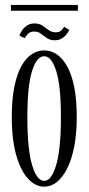

<svg xmlns="http://www.w3.org/2000/svg" viewBox="-20 -726 351 758"><path d="M154.5 11Q128 11 104.8 -7.2Q81.5 -25.5 63.8 -60.8Q46 -96 36.2 -147Q26.5 -198 26.5 -263.5Q26.5 -335 37 -385.2Q47.5 -435.5 65.5 -467Q83.5 -498.5 106.5 -512.8Q129.5 -527 154.5 -527Q179.5 -527 202.2 -512.8Q225 -498.5 243.5 -467Q262 -435.5 272.5 -385.2Q283 -335 283 -263.5Q283 -198 273 -147Q263 -96 245.2 -60.8Q227.5 -25.5 204.2 -7.2Q181 11 154.5 11ZM154.5 -12Q183.5 -12 202 -75Q220.5 -138 220.5 -263.5Q220.5 -387 202 -445.5Q183.5 -504 154.5 -504Q125 -504 106.5 -445.5Q88 -387 88 -263.5Q88 -138 106.5 -75Q125 -12 154.5 -12ZM196 -567Q177.5 -567 165 -575.8Q152.5 -584.5 141.5 -593Q130.5 -601.5 115.5 -601.5Q98 -601.5 89 -591Q80 -580.5 77.5 -575L56.5 -585.5Q59.5 -594.5 66.8 -605.5Q74 -616.5 86.2 -625Q98.5 -633.5 115.5 -633.5Q135 -633.5 147.8 -624.8Q160.5 -616 172.2 -607.2Q184 -598.5 199 -598.5Q215.5 -598.5 223 -606.8Q230.5 -615 233 -620.5L253.5 -608Q250.5 -600.5 243.2 -591Q236 -581.5 224.2 -574.2Q212.5 -567 196 -567ZM23 -683.5V-706.5H287.5V-683.5Z"/></svg>

Font: Imbue 48pt Light
Style: Regular
Weight: 300
Designer: Tyler Finck
Foundry: Etcetera Type Company
Version: Version 1.102